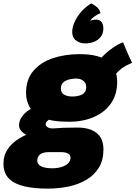

<svg xmlns="http://www.w3.org/2000/svg" viewBox="-86 -841 784 1110"><path d="M313 -137Q215 -137 161 -160.2Q107 -183.5 85.8 -221.5Q64.5 -259.5 64.5 -303Q64.5 -382 107.2 -431.8Q150 -481.5 220.5 -504.8Q291 -528 373.5 -528Q489 -528 540.2 -485Q591.5 -442 591.5 -368.5Q591.5 -293.5 554.5 -241.8Q517.5 -190 454.5 -163.5Q391.5 -137 313 -137ZM188.5 249.5Q112 249.5 54.8 236.2Q-2.5 223 -34.2 191.5Q-66 160 -66 105Q-66 57.5 -41.5 21.2Q-17 -15 24.5 -40.2Q66 -65.5 117 -80Q168 -94.5 221 -98.5Q251.5 -101 280.2 -102.2Q309 -103.5 362 -103.5Q433.5 -103.5 472.8 -72Q512 -40.5 512 23Q512 84.5 486 127.5Q460 170.5 415 197.5Q370 224.5 311.8 237Q253.5 249.5 188.5 249.5ZM215.5 132Q242.5 132 266.8 125.2Q291 118.5 306.2 104.8Q321.5 91 321.5 70.5Q321.5 59 314.5 52Q307.5 45 295.5 41.8Q283.5 38.5 268.5 38.5Q254 38.5 232.2 38.5Q210.5 38.5 194 38.5Q174 38.5 159.5 44Q145 49.5 137.2 60.8Q129.5 72 129.5 89.5Q129.5 102 139.5 111.8Q149.5 121.5 168.8 126.8Q188 132 215.5 132ZM131 -40Q71.5 -54 47.8 -73.2Q24 -92.5 24 -116.5Q24 -138.5 36.5 -159.2Q49 -180 68.8 -196Q88.5 -212 109 -218L218.5 -159Q198.5 -152.5 188.2 -142.2Q178 -132 178 -122.5Q178 -113 188.5 -105.8Q199 -98.5 221 -98.5ZM332 -283Q353 -283 371.5 -288Q390 -293 401.2 -304.8Q412.5 -316.5 412.5 -337.5Q412.5 -361 395.5 -374Q378.5 -387 355 -387Q335.5 -387 314.8 -382Q294 -377 280 -364.5Q266 -352 266 -328.5Q266 -304.5 285 -293.8Q304 -283 332 -283ZM569.5 -390.5 484.5 -483.5Q494.5 -503 518.2 -525.8Q542 -548.5 571 -568Q600 -587.5 625.5 -596.5Q630.5 -584 639.8 -561.8Q649 -539.5 659.5 -516.5Q670 -493.5 677.5 -478Q662.5 -472 646.8 -463.8Q631 -455.5 616.8 -444.8Q602.5 -434 590.2 -420.5Q578 -407 569.5 -390.5ZM441.5 -821Q448.5 -818.5 468.2 -805Q488 -791.5 495 -765Q486.5 -762.5 473.5 -754.5Q460.5 -746.5 450.2 -738Q440 -729.5 438 -724.5Q437.5 -723 437.5 -720.5Q443 -724 451.2 -725.8Q459.5 -727.5 471.5 -727.5Q492 -727.5 501.8 -712.5Q511.5 -697.5 511.5 -677Q511.5 -648.5 497 -629Q482.5 -609.5 458.8 -599.8Q435 -590 406 -590Q378 -590 354.8 -606Q331.5 -622 331.5 -655.5Q331.5 -685.5 346.8 -717.5Q362 -749.5 387.2 -777Q412.5 -804.5 441.5 -821Z"/></svg>

Font: Grandstander Thin Black
Style: Italic
Weight: 900
Italic angle: -15°
Version: Version 1.200